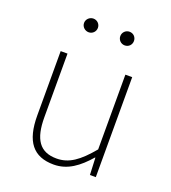

<svg xmlns="http://www.w3.org/2000/svg" viewBox="-136 -836 849 951"><g transform="rotate(20 288.5 -360.5)"><path d="M255 13C328 13 383 -29 436 -90H438L442 0H473V-527H437V-133C372 -55 323 -20 258 -20C169 -20 132 -76 132 -192V-527H96V-188C96 -51 147 13 255 13ZM194 -662C214 -662 230 -678 230 -698C230 -718 214 -734 194 -734C174 -734 157 -718 157 -698C157 -678 174 -662 194 -662ZM384 -662C405 -662 420 -678 420 -698C420 -718 405 -734 384 -734C364 -734 348 -718 348 -698C348 -678 364 -662 384 -662Z"/></g></svg>

Font: Genne Gothic ExtraLight
Style: Regular
Weight: 250
Designer: Ryoko NISHIZUKA (kana & ideographs); Paul D. Hunt (Latin, Greek & Cyrillic); Wenlong ZHANG (bopomofo); Sandoll Communica
Foundry: Adobe Systems Incorporated
Version: Version 1.004;PS 1.004;hotconv 16.6.51;makeotf.lib2.5.65220